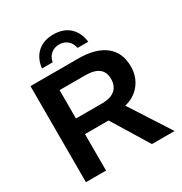

<svg xmlns="http://www.w3.org/2000/svg" viewBox="-203 -1043 1127 1191"><g transform="rotate(-30 361.0 -447.5)"><path d="M539.6 0 379.9 -261.2H210.9V0H66.9V-688H410.6Q533.7 -688 600.6 -635Q667.5 -582 667.5 -482.9Q667.5 -410.6 626.5 -358.2Q585.4 -305.7 515.6 -289.1L701.7 0ZM522.5 -477.1Q522.5 -576.2 395.5 -576.2H210.9V-373H399.4Q460 -373 491.2 -400.4Q522.5 -427.7 522.5 -477.1ZM349.1 -823.2Q315.9 -823.2 291.3 -803.5Q266.6 -783.7 259.8 -747.1H183.1Q191.9 -817.4 235.4 -856.2Q278.8 -895 349.1 -895Q419.4 -895 462.9 -856.2Q506.3 -817.4 515.1 -747.1H438.5Q431.6 -783.7 407.2 -803.5Q382.8 -823.2 349.1 -823.2Z"/></g></svg>

Font: Liberation Sans
Style: Bold
Weight: 700
Designer: Steve Matteson
Foundry: Ascender Corporation
Version: Version 2.1.5